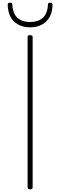

<svg xmlns="http://www.w3.org/2000/svg" viewBox="-20 -1413 454 1447"><path d="M208 14Q197 14 192.5 10Q188 6 188 -1V-1133Q188 -1141 192.5 -1144.5Q197 -1148 207 -1148Q216 -1148 221 -1144.5Q226 -1141 226 -1133V-1Q226 6 222 10Q218 14 208 14ZM207 -1207Q134 -1207 87.5 -1249.5Q41 -1292 38 -1377Q38 -1384 42 -1388.5Q46 -1393 56 -1393Q65 -1393 69.5 -1389Q74 -1385 73 -1377Q77 -1309 112.5 -1278Q148 -1247 207 -1247Q266 -1247 302 -1278Q338 -1309 341 -1377Q341 -1385 345 -1389Q349 -1393 358 -1393Q368 -1393 372 -1388.5Q376 -1384 376 -1377Q375 -1320 352.5 -1282.5Q330 -1245 293 -1226Q256 -1207 207 -1207Z"/></svg>

Font: Playwrite CL Thin
Style: Regular
Weight: 100
Designer: Veronika Burian, José Scaglione
Foundry: TypeTogether
Version: Version 1.002